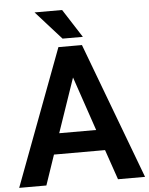

<svg xmlns="http://www.w3.org/2000/svg" viewBox="-62 -962 785 1011"><g transform="rotate(-5 330.5 -456.5)"><path d="M159 -913.3H304.7L401.3 -763H294ZM268.3 -720.3H392.7L663.3 0H520.3L465.7 -158.7H195.7L141.7 0H-2ZM331 -554.3 233 -268.3H428.3Z"/></g></svg>

Font: FreesentationVF
Style: Regular
Weight: 400
Designer: glyphs from Roboto by Christian Robertson / Hangul glyphs from Noto Sans CJK(Source Han Sans) by Jang Soo-young and Kang
Foundry: PT&
Version: Version 2.001;Glyphs 3.3.1 (3343)